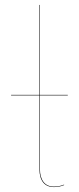

<svg xmlns="http://www.w3.org/2000/svg" viewBox="-20 -750 320 779"><path d="M142 -363V-64Q142 -31 156.5 -12Q171 7 199 7Q221 7 240 -1V1Q221 9 199 9Q170 9 155 -10Q140 -29 140 -64V-363H25V-365H140V-730H142V-365H255V-363Z"/></svg>

Font: FiraGO Two
Style: Regular
Weight: 100
Designer: bBox Type
Foundry: bBox Type GmbH
Version: Version 1.001